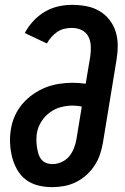

<svg xmlns="http://www.w3.org/2000/svg" viewBox="-20 -763 515 791"><path d="M195 8Q165 8 137 1Q109 -6 87 -22.5Q65 -39 51 -63.5Q37 -88 30 -115.5Q23 -143 21.5 -172Q20 -201 25 -231Q29 -258 41 -285Q53 -312 72 -334.5Q91 -357 116 -374.5Q141 -392 167.5 -402.5Q194 -413 222.5 -417.5Q251 -422 278 -422Q292 -422 305.5 -421Q319 -420 333 -418L352 -531Q355 -552 354 -573.5Q353 -595 344 -612.5Q335 -630 316.5 -639Q298 -648 276 -648Q261 -648 245.5 -644.5Q230 -641 216.5 -632Q203 -623 192 -610.5Q181 -598 173 -584L82 -627Q96 -653 117 -676Q138 -699 164.5 -714.5Q191 -730 219.5 -736.5Q248 -743 277 -743Q307 -743 336 -737.5Q365 -732 389 -718Q413 -704 430.5 -682Q448 -660 456.5 -632.5Q465 -605 465 -575.5Q465 -546 460 -516L404 -175Q400 -151 392 -127Q384 -103 369.5 -81Q355 -59 335.5 -41.5Q316 -24 292.5 -12.5Q269 -1 244 3.5Q219 8 195 8ZM197 -87Q215 -87 234 -95.5Q253 -104 265.5 -119.5Q278 -135 285 -153.5Q292 -172 295 -190L317 -324Q308 -326 298 -327Q288 -328 279 -328Q255 -328 230.5 -321.5Q206 -315 185 -299.5Q164 -284 150 -261.5Q136 -239 132 -215Q130 -201 130 -187Q130 -173 132 -159Q134 -145 137.5 -132Q141 -119 149 -108Q157 -97 169.5 -92Q182 -87 197 -87Z"/></svg>

Font: Iosevka QP
Style: Bold Italic
Weight: 700
Italic angle: -9°
Designer: Belleve Invis
Foundry: Belleve Invis
Version: Version 20.0.0; ttfautohint (v1.8.4)